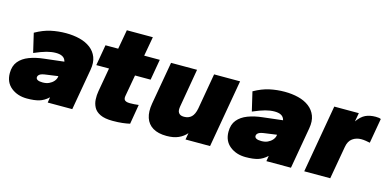

<svg xmlns="http://www.w3.org/2000/svg" viewBox="-62 -939 2605 1284"><g transform="rotate(15 1241.0 -297.0)"><path d="M160 10Q95 10 50.5 -25.5Q6 -61 6 -125Q6 -175 31.5 -206Q57 -237 101.5 -254Q146 -271 202 -277L339 -293Q336 -305 330 -313Q324 -321 314.5 -326Q305 -331 293.5 -333Q282 -335 269 -335Q240 -335 206.5 -326Q173 -317 122 -295L91 -427Q146 -458 197 -469Q248 -480 301 -480Q352 -480 396 -469Q440 -458 471.5 -434Q503 -410 517 -373.5Q531 -337 522 -286L472 0H302L308 -38Q278 -10 245 0Q212 10 160 10ZM234 -121Q259 -121 277.5 -129.5Q296 -138 308.5 -152Q321 -166 324 -182L325 -189L246 -178Q212 -174 200 -165Q188 -156 188 -144Q188 -133 199.5 -127Q211 -121 234 -121Z M752 6Q698 6 666.5 -9Q635 -24 621.5 -49Q608 -74 606.5 -103.5Q605 -133 610 -161L639 -326H551L576 -470H664L688 -604H868L844 -470H952L927 -326H819L792 -175Q790 -162 793.5 -154Q797 -146 807 -142Q817 -138 833 -138Q846 -138 863.5 -139Q881 -140 894 -142L871 -6Q850 -1 820.5 2.5Q791 6 752 6Z M1126 10Q1068 10 1031.5 -12Q995 -34 981.5 -75Q968 -116 978 -174L1030 -470H1210L1164 -203Q1162 -190 1162.5 -179.5Q1163 -169 1168 -161Q1173 -153 1182 -148.5Q1191 -144 1206 -144Q1238 -144 1257.5 -162.5Q1277 -181 1285 -223L1328 -470H1508L1426 0H1256L1264 -46Q1242 -20 1208.5 -5Q1175 10 1126 10Z M1674 10Q1609 10 1564.5 -25.5Q1520 -61 1520 -125Q1520 -175 1545.5 -206Q1571 -237 1615.5 -254Q1660 -271 1716 -277L1853 -293Q1850 -305 1844 -313Q1838 -321 1828.5 -326Q1819 -331 1807.5 -333Q1796 -335 1783 -335Q1754 -335 1720.5 -326Q1687 -317 1636 -295L1605 -427Q1660 -458 1711 -469Q1762 -480 1815 -480Q1866 -480 1910 -469Q1954 -458 1985.5 -434Q2017 -410 2031 -373.5Q2045 -337 2036 -286L1986 0H1816L1822 -38Q1792 -10 1759 0Q1726 10 1674 10ZM1748 -121Q1773 -121 1791.5 -129.5Q1810 -138 1822.5 -152Q1835 -166 1838 -182L1839 -189L1760 -178Q1726 -174 1714 -165Q1702 -156 1702 -144Q1702 -133 1713.5 -127Q1725 -121 1748 -121Z M2078 0 2160 -470H2330L2319 -410Q2346 -448 2375.5 -462Q2405 -476 2446 -476Q2459 -476 2468 -474.5Q2477 -473 2482 -470L2452 -298Q2438 -301 2422.5 -303.5Q2407 -306 2391 -306Q2357 -306 2331 -287.5Q2305 -269 2298 -227L2258 0Z"/></g></svg>

Font: Gantari Black
Style: Italic
Weight: 900
Italic angle: -10°
Version: Version 1.000